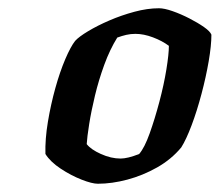

<svg xmlns="http://www.w3.org/2000/svg" viewBox="-20 -795 532 465"><path d="M217 -350Q203 -350 177.5 -360Q152 -370 127 -386.5Q102 -403 90 -422Q89 -458 96 -500Q103 -542 114 -581.5Q125 -621 138 -651.5Q151 -682 162 -696Q171 -706 193.5 -719.5Q216 -733 245 -745.5Q274 -758 305.5 -766.5Q337 -775 365 -775Q378 -775 398 -768Q418 -761 438.5 -750.5Q459 -740 474 -729.5Q489 -719 492 -711Q492 -685 485.5 -647Q479 -609 468 -567.5Q457 -526 444 -491.5Q431 -457 419 -438Q395 -409 360.5 -389.5Q326 -370 288.5 -360Q251 -350 217 -350ZM272 -411Q289 -411 317 -422Q330 -437 342.5 -472Q355 -507 366 -548.5Q377 -590 383 -627Q389 -664 389 -684Q373 -696 350.5 -704.5Q328 -713 308 -713Q296 -713 285.5 -710.5Q275 -708 264 -704Q246 -675 232.5 -638Q219 -601 210 -563.5Q201 -526 196 -494.5Q191 -463 190 -446Q200 -433 224.5 -422Q249 -411 272 -411Z"/></svg>

Font: Texturina SemiBold
Style: Italic
Weight: 600
Italic angle: -11°
Designer: Guillermo Torres Carreño
Foundry: Omnibus-Type
Version: Version 1.002; ttfautohint (v1.8.3)